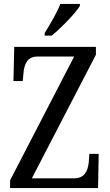

<svg xmlns="http://www.w3.org/2000/svg" viewBox="-20 -951 556 971"><path d="M206 -784V-771H242C292 -812 363 -886 384 -921V-931H285C268 -886 235 -831 206 -784ZM31 0H476L479 -173H432L429 -131C424 -86 408 -49 354 -49H141L465 -674V-714H52L48 -541H95L99 -584C103 -627 118 -665 170 -665H355L31 -39Z"/></svg>

Font: Noto Serif Bengali Condensed
Style: Regular
Weight: 400
Width: 3
Designer: Juan Bruce, Universal Thirst, Indian Type Foundry and the Monotype Design Team.
Foundry: Monotype Imaging Inc.
Version: Version 2.003